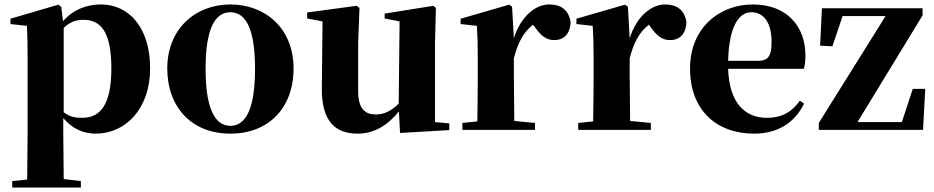

<svg xmlns="http://www.w3.org/2000/svg" viewBox="-20 -583 4195 862"><path d="M410 17C543 17 654 -94 654 -276C654 -461 557 -563 434 -563C368 -563 309 -540 263 -488L255 -552L242 -562L27 -499V-475L101 -467C103 -419 104 -385 104 -320V7L102 223L35 230V259H343V230L266 221L264 6V-53C305 -5 354 17 410 17ZM266 -458C299 -488 325 -494 355 -494C434 -494 480 -438 480 -275C480 -108 427 -54 349 -54C316 -54 291 -59 266 -79Z M1014 17C1185 17 1298 -97 1298 -276C1298 -455 1172 -563 1014 -563C857 -563 731 -453 731 -276C731 -100 842 17 1014 17ZM1014 -18C943 -18 903 -100 903 -274C903 -449 943 -528 1014 -528C1086 -528 1125 -449 1125 -274C1125 -100 1086 -18 1014 -18Z M1776 14 1997 1V-29L1933 -35V-393L1937 -547L1926 -557L1707 -522V-500L1774 -487L1770 -118C1741 -88 1706 -69 1668 -69C1619 -69 1588 -94 1588 -174V-393L1594 -547L1581 -557L1359 -527V-500L1428 -487L1425 -189C1423 -37 1486 17 1586 17C1663 17 1724 -24 1771 -83Z M2287 -321C2306 -395 2331 -439 2373 -472L2380 -463C2406 -426 2430 -403 2468 -403C2518 -403 2540 -438 2542 -484C2532 -544 2493 -563 2445 -563C2386 -563 2318 -511 2287 -411L2279 -553L2266 -562L2048 -499V-475L2121 -467C2124 -419 2125 -387 2125 -321V-238C2125 -182 2124 -96 2123 -38L2056 -31V0H2382V-31L2289 -40L2287 -238Z M2807 -321C2826 -395 2851 -439 2893 -472L2900 -463C2926 -426 2950 -403 2988 -403C3038 -403 3060 -438 3062 -484C3052 -544 3013 -563 2965 -563C2906 -563 2838 -511 2807 -411L2799 -553L2786 -562L2568 -499V-475L2641 -467C2644 -419 2645 -387 2645 -321V-238C2645 -182 2644 -96 2643 -38L2576 -31V0H2902V-31L2809 -40L2807 -238Z M3366 17C3470 17 3548 -31 3590 -118L3571 -131C3538 -84 3494 -54 3423 -54C3326 -54 3254 -119 3249 -274H3589C3594 -293 3596 -310 3596 -335C3596 -462 3515 -563 3360 -563C3213 -563 3078 -461 3078 -275C3078 -88 3197 17 3366 17ZM3249 -310C3253 -466 3298 -528 3353 -528C3407 -528 3444 -484 3444 -395C3444 -333 3430 -310 3384 -310Z M3656 0H4124L4134 -184H4078L4029 -35H3830L4122 -514V-546H3670L3662 -378L3717 -375L3763 -511H3956L3656 -31Z"/></svg>

Font: Noto Serif SC Black
Style: Regular
Weight: 900
Designer: Ryoko NISHIZUKA 西塚涼子 (kana & ideographs); Frank Grießhammer (Latin, Greek & Cyrillic); Wenlong ZHANG 张文龙 (bopomofo); San
Foundry: Adobe
Version: Version 2.001;hotconv 1.1.0;makeotfexe 2.6.0